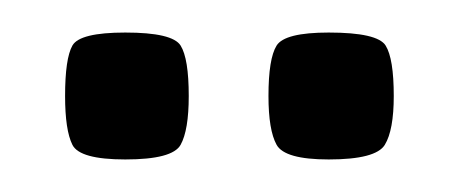

<svg xmlns="http://www.w3.org/2000/svg" viewBox="-20 -620 282 118"><path d="M182 -522Q155 -522 150 -531Q145 -540 145 -561Q145 -584 150 -592Q155 -600 182 -600Q212 -600 217 -592Q222 -584 222 -561Q222 -540 216.5 -531Q211 -522 182 -522ZM57 -522Q29 -522 24.5 -531Q20 -540 20 -561Q20 -584 24.5 -592Q29 -600 57 -600Q86 -600 91 -592Q96 -584 96 -561Q96 -540 91 -531Q86 -522 57 -522Z"/></svg>

Font: Smooch Sans Thin
Style: Bold
Weight: 700
Version: Version 1.010